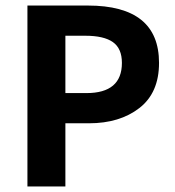

<svg xmlns="http://www.w3.org/2000/svg" viewBox="-20 -673 632 693"><path d="M79 0V-653H297Q554 -653 554 -446Q554 -338 483 -283Q412 -228 301 -228H216V0ZM216 -337H292Q420 -337 420 -446Q420 -498 387.5 -521Q355 -544 288 -544H216Z"/></svg>

Font: Assistant
Style: Bold
Weight: 700
Designer: Hebrew By Ben Nathan, Latin by Paul Hunt
Version: Version 2.001;PS 002.001;hotconv 1.0.88;makeotf.lib2.5.64775